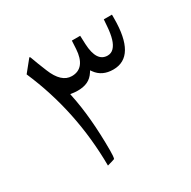

<svg xmlns="http://www.w3.org/2000/svg" viewBox="-146 -788 924 928"><g transform="rotate(-30 316.0 -324.0)"><path d="M216.3 -382.8Q245.1 -247.1 245.1 -61Q245.1 -26.9 241.2 -15.6Q233.9 -12.2 199.7 -2.9Q197.8 -308.6 79.6 -581.1L128.9 -642.1Q129.9 -643.1 131.1 -644.3Q132.3 -645.5 133.1 -646Q133.8 -646.5 133.8 -646.5Q136.2 -645 138.2 -639.2Q144.5 -621.1 153.1 -599.1Q161.6 -577.1 172.4 -550.8Q207 -464.4 265.6 -464.4Q303.7 -464.4 324.5 -491Q345.2 -517.6 348.1 -567.9L350.6 -613.3H397L398.9 -565.4Q403.8 -463.9 464.8 -463.9Q485.4 -463.9 499.5 -478.8Q513.7 -493.7 521.7 -520.5Q529.8 -547.4 532.7 -586.9L535.6 -625H581.1V-604.5Q581.1 -391.6 455.1 -391.6Q393.1 -391.6 361.3 -436L355 -444.8L349.1 -435.5Q333.5 -411.1 310.5 -400.1Q287.6 -389.2 254.9 -389.2Q241.2 -389.2 224.6 -391.6L214.4 -393.1Z"/></g></svg>

Font: Sahel Light FD
Style: Light-FD
Weight: 300
Foundry: Saber Rastikerdar (saber.rastikerdar@gmail.com)
Version: Version 3.3.0